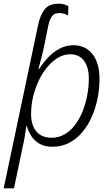

<svg xmlns="http://www.w3.org/2000/svg" viewBox="-41 -788 606 1044"><path d="M166 -651Q178 -708 202.5 -738Q227 -768 278 -768Q296 -768 310 -763.5Q324 -759 331 -754L329 -704Q321 -709 308.5 -713Q296 -717 280 -717Q255 -717 242 -700Q229 -683 222 -651L204 -562Q197 -525 187 -485.5Q177 -446 168 -413H172Q193 -446 220.5 -475.5Q248 -505 283 -523.5Q318 -542 359 -542Q424 -542 462 -493.5Q500 -445 500 -359Q500 -306 489.5 -253Q479 -200 458 -152.5Q437 -105 406 -68.5Q375 -32 334.5 -11Q294 10 244 10Q203 10 174.5 -6Q146 -22 129.5 -48Q113 -74 105 -102H102Q99 -77 93.5 -45Q88 -13 82 12L35 236H-21ZM240 -39Q278 -39 310 -57.5Q342 -76 366.5 -108Q391 -140 407.5 -181Q424 -222 433 -268Q442 -314 442 -360Q442 -423 415.5 -458Q389 -493 341 -493Q307 -493 276 -475Q245 -457 218 -425.5Q191 -394 171 -352.5Q151 -311 139.5 -264Q128 -217 128 -168Q128 -107 157 -73Q186 -39 240 -39Z"/></svg>

Font: Noto Sans Display Light
Style: Italic
Weight: 300
Italic angle: -12°
Designer: Monotype Design Team
Foundry: Monotype Imaging Inc.
Version: Version 2.003